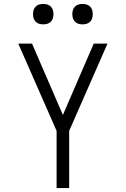

<svg xmlns="http://www.w3.org/2000/svg" viewBox="-20 -957 640 977"><path d="M268 0V-291L73 -735H143L300 -372L457 -735H527L332 -291V0ZM400 -833Q389 -833 379 -836Q369 -839 361.5 -846.5Q354 -854 351 -864Q348 -874 348 -885Q348 -896 351 -906Q354 -916 361.5 -923.5Q369 -931 379 -934Q389 -937 400 -937Q411 -937 421 -934Q431 -931 438.5 -923.5Q446 -916 449 -906Q452 -896 452 -885Q452 -874 449 -864Q446 -854 438.5 -846.5Q431 -839 421 -836Q411 -833 400 -833ZM200 -833Q189 -833 179 -836Q169 -839 161.5 -846.5Q154 -854 151 -864Q148 -874 148 -885Q148 -896 151 -906Q154 -916 161.5 -923.5Q169 -931 179 -934Q189 -937 200 -937Q211 -937 221 -934Q231 -931 238.5 -923.5Q246 -916 249 -906Q252 -896 252 -885Q252 -874 249 -864Q246 -854 238.5 -846.5Q231 -839 221 -836Q211 -833 200 -833Z"/></svg>

Font: Iosevka Custom Light Extended
Style: Regular
Weight: 300
Width: 7
Monospace: yes
Designer: Belleve Invis
Foundry: Belleve Invis
Version: Version 11.2.4; ttfautohint (v1.8.4)